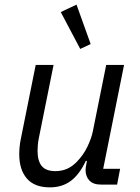

<svg xmlns="http://www.w3.org/2000/svg" viewBox="-20 -796 602 828"><path d="M134 -516H211L147 -198Q144 -183 143 -168.5Q142 -154 142 -145Q142 -102 160 -80Q178 -58 219 -58Q246 -58 269 -68Q292 -78 312 -99Q340 -128 357 -163.5Q374 -199 380 -228L438 -516H515L425 -68H498L485 0H415Q382 0 365.5 -17.5Q349 -35 349 -63Q349 -68 350 -75Q351 -82 353 -92L355 -102H350Q323 -44 285.5 -16Q248 12 195 12Q129 12 96 -26Q63 -64 63 -131Q63 -145 64.5 -162Q66 -179 70 -198ZM326 -585 242 -744 310 -776 371 -606Z"/></svg>

Font: IBM Plex Sans
Style: Italic
Weight: 400
Italic angle: -11.31°
Designer: Mike Abbink, Paul van der Laan, Pieter van Rosmalen
Foundry: Bold Monday
Version: Version 3.201